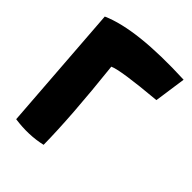

<svg xmlns="http://www.w3.org/2000/svg" viewBox="-158 -576 660 660"><g transform="rotate(45 172.5 -245.5)"><path d="M345.2 -498Q338.4 -449.7 328.6 -382.3Q168.5 -368.2 137.7 -354Q161.6 -134.3 163.1 0.5Q103 14.6 34.2 4.9L0 -460Q108.9 -508.3 345.2 -498Z"/></g></svg>

Font: Lapsus Pro (theguybrush.com)
Style: Bold
Weight: 700
Designer: Jose Roses
Version: Version 1.00 February 9, 2018, initial release